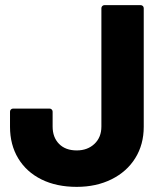

<svg xmlns="http://www.w3.org/2000/svg" viewBox="-20 -720 633 748"><path d="M19 -226V-285Q19 -290 22.5 -293.5Q26 -297 31 -297H173Q178 -297 181.5 -293.5Q185 -290 185 -285V-227Q185 -185 210 -159.5Q235 -134 279 -134Q321 -134 348 -159.5Q375 -185 375 -227V-688Q375 -693 378.5 -696.5Q382 -700 387 -700H528Q533 -700 536.5 -696.5Q540 -693 540 -688V-226Q540 -157 507 -104Q474 -51 414.5 -21.5Q355 8 279 8Q200 8 141.5 -21Q83 -50 51 -103Q19 -156 19 -226Z"/></svg>

Font: BARLOWEXTRABOLD
Style: Regular
Weight: 800
Designer: Jeremy Tribby
Foundry: Tribby Type
Version: Version 1.422